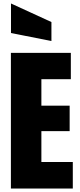

<svg xmlns="http://www.w3.org/2000/svg" viewBox="-20 -1081 461 1101"><path d="M274.9 -845.7 43 -891.6V-1061L274.9 -954.6ZM42.5 0V-777.8H386.2V-627H217.3V-475.1H379.4V-329.1H217.3V-151.9H397.5V0Z"/></svg>

Font: Anton
Style: Regular
Weight: 400
Foundry: vernon adams
Version: Version 1.000